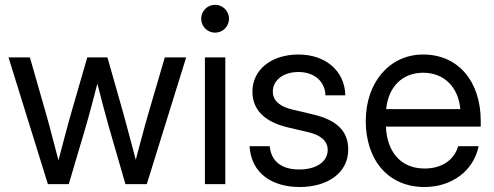

<svg xmlns="http://www.w3.org/2000/svg" viewBox="-20 -749 2009 781"><path d="M174.8 0H259.8L329.1 -234.4C345.7 -291 360.8 -350.6 376 -408.7C391.1 -350.6 406.2 -291 422.4 -234.4L490.2 0H577.1L737.3 -515.6H650.4L584 -289.1C565.9 -227.1 549.3 -162.1 532.2 -99.1C515.1 -162.1 499 -227.1 481.4 -289.1L417 -515.6H335L269.5 -289.1C251.5 -226.6 234.9 -160.2 217.8 -96.7C200.7 -160.2 184.6 -226.6 166.5 -289.1L101.6 -515.6H14.6Z M813.5 0H896.5V-515.6H813.5ZM855 -616.2C886.2 -616.2 911.6 -641.6 911.6 -672.9C911.6 -704.1 886.2 -729.5 855 -729.5C823.7 -729.5 798.3 -704.1 798.3 -672.9C798.3 -641.6 823.7 -616.2 855 -616.2Z M1199.2 11.7C1311.5 11.7 1396.5 -44.9 1396.5 -140.6C1396.5 -214.8 1351.6 -260.3 1252.9 -283.7L1169.9 -303.2C1120.1 -314.9 1089.8 -337.9 1089.8 -377C1089.8 -420.9 1130.4 -456.1 1193.8 -456.1C1260.3 -456.1 1302.7 -416 1303.7 -361.3H1384.8C1381.8 -463.9 1301.3 -527.3 1193.8 -527.3C1083.5 -527.3 1006.8 -464.8 1006.8 -377C1006.8 -301.8 1056.6 -252.9 1152.3 -230.5L1235.4 -210.9C1281.2 -200.2 1313 -177.7 1313 -138.7C1313 -92.8 1268.6 -59.6 1197.3 -59.6C1125 -59.6 1083 -92.8 1077.1 -154.3H995.1C1002 -42 1088.9 11.7 1199.2 11.7Z M1707 11.7C1819.3 11.7 1907.2 -55.7 1926.8 -154.3H1843.8C1828.1 -100.6 1780.3 -63.5 1707 -63.5C1609.4 -63.5 1553.7 -132.8 1549.8 -233.9H1935.5V-256.8C1935.5 -417 1844.7 -527.3 1701.2 -527.3C1564.5 -527.3 1467.8 -413.6 1467.8 -256.8C1467.8 -101.6 1555.7 11.7 1707 11.7ZM1550.8 -305.2C1559.6 -396 1616.7 -453.1 1701.2 -453.1C1786.1 -453.1 1843.8 -396 1852.5 -305.2Z"/></svg>

Font: Raveo Display Display
Style: Regular
Weight: 400
Designer: Jakub Foglar, Rasmus Andersson (Inter)
Foundry: Jakubfoglar.com
Version: Version 1.100;Glyphs 3.2.3 (3260)